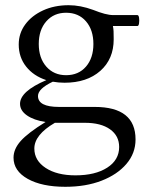

<svg xmlns="http://www.w3.org/2000/svg" viewBox="-20 -445 555 738"><path d="M228 -127Q205 -127 183 -131Q126 -104 126 -76Q126 -34 207 -34H344Q501 -34 501 91Q501 144 466 185Q431 226 370.5 249.5Q310 273 231 273Q141 273 86.5 242.5Q32 212 32 161Q32 128 59.5 97Q87 66 155 24Q110 17 83.5 -1.5Q57 -20 57 -46Q57 -94 158 -137Q109 -153 80.5 -189Q52 -225 52 -274Q52 -317 77 -351Q102 -385 145.5 -405Q189 -425 244 -425Q289 -425 338 -407Q363 -397 382 -392Q401 -387 416 -387H508Q513 -387 514.5 -376.5Q516 -366 514.5 -355.5Q513 -345 508 -345H414Q416 -335 416.5 -325Q417 -315 417 -294Q417 -218 365.5 -172.5Q314 -127 228 -127ZM234 -156Q282 -156 310.5 -189Q339 -222 339 -276Q339 -330 310.5 -363Q282 -396 234 -396Q187 -396 158 -363Q129 -330 129 -276Q129 -222 158 -189Q187 -156 234 -156ZM270 229Q346 229 392 199.5Q438 170 438 120Q438 77 403 52Q368 27 306 27H191Q112 73 112 126Q112 172 155.5 200.5Q199 229 270 229Z"/></svg>

Font: Junicode SmExp
Style: Regular
Weight: 400
Width: 6
Designer: Peter S. Baker
Version: Version 2.205; ttfautohint (v1.8.4)